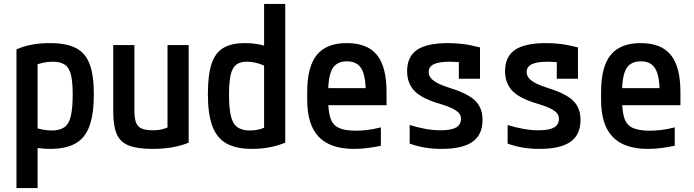

<svg xmlns="http://www.w3.org/2000/svg" viewBox="-20 -750 3540 980"><path d="M64 -498Q135 -530 235 -530Q318 -530 367 -505Q416 -480 437.5 -423Q459 -366 459 -270Q459 -169 437 -107.5Q415 -46 365.5 -18Q316 10 235 10Q203 10 172.5 5.5Q142 1 117 -6L145 -103Q174 -93 198 -88.5Q222 -84 244 -84Q285 -84 308.5 -100.5Q332 -117 341.5 -157.5Q351 -198 351 -268Q351 -333 342 -369Q333 -405 310.5 -420Q288 -435 249 -435Q225 -435 201 -430Q177 -425 147 -413L172 -471V210H64Z M759 10Q682 10 638 -7Q594 -24 576 -65.5Q558 -107 558 -180V-520H666V-186Q666 -147 674 -125Q682 -103 703 -94Q724 -85 761 -85Q782 -85 798 -88Q814 -91 832 -98Q850 -105 875 -118L835 -50V-520H943V-22Q867 10 759 10Z M1266 10Q1185 10 1135.5 -18Q1086 -46 1063.5 -107.5Q1041 -169 1041 -270Q1041 -366 1059.5 -423Q1078 -480 1119.5 -505Q1161 -530 1230 -530Q1272 -530 1310.5 -521.5Q1349 -513 1383 -495L1351 -404Q1318 -421 1292 -428Q1266 -435 1240 -435Q1206 -435 1186 -420Q1166 -405 1157.5 -368.5Q1149 -332 1149 -268Q1149 -198 1158.5 -158Q1168 -118 1191.5 -101Q1215 -84 1255 -84Q1313 -84 1352 -112L1328 -59V-730H1436V-22Q1404 -8 1360 1Q1316 10 1266 10Z M1787 10Q1666 10 1607 -51.5Q1548 -113 1548 -240V-280Q1548 -409 1597 -469.5Q1646 -530 1750 -530Q1855 -530 1904 -469.5Q1953 -409 1953 -280V-213H1601V-300H1868L1847 -271V-276Q1847 -363 1824.5 -400Q1802 -437 1751 -437Q1699 -437 1677 -400Q1655 -363 1655 -276V-245Q1655 -181 1667 -146Q1679 -111 1710 -97Q1741 -83 1796 -83Q1825 -83 1855 -86.5Q1885 -90 1924 -100V-6Q1892 1 1856.5 5.5Q1821 10 1787 10Z M2233 10Q2189 10 2149.5 3.5Q2110 -3 2071 -17V-112Q2113 -99 2152 -92Q2191 -85 2229 -85Q2283 -85 2308 -99.5Q2333 -114 2333 -144Q2333 -160 2322.5 -172.5Q2312 -185 2289 -196.5Q2266 -208 2229 -219Q2137 -245 2097.5 -284Q2058 -323 2058 -387Q2058 -461 2108.5 -495.5Q2159 -530 2267 -530Q2305 -530 2342 -525.5Q2379 -521 2430 -508V-348H2322V-488L2370 -426Q2336 -432 2315 -433.5Q2294 -435 2275 -435Q2220 -435 2194 -422Q2168 -409 2168 -382Q2168 -366 2179 -352Q2190 -338 2214 -325.5Q2238 -313 2279 -300Q2369 -272 2406 -235.5Q2443 -199 2443 -138Q2443 -62 2391.5 -26Q2340 10 2233 10Z M2733 10Q2689 10 2649.5 3.5Q2610 -3 2571 -17V-112Q2613 -99 2652 -92Q2691 -85 2729 -85Q2783 -85 2808 -99.5Q2833 -114 2833 -144Q2833 -160 2822.5 -172.5Q2812 -185 2789 -196.5Q2766 -208 2729 -219Q2637 -245 2597.5 -284Q2558 -323 2558 -387Q2558 -461 2608.5 -495.5Q2659 -530 2767 -530Q2805 -530 2842 -525.5Q2879 -521 2930 -508V-348H2822V-488L2870 -426Q2836 -432 2815 -433.5Q2794 -435 2775 -435Q2720 -435 2694 -422Q2668 -409 2668 -382Q2668 -366 2679 -352Q2690 -338 2714 -325.5Q2738 -313 2779 -300Q2869 -272 2906 -235.5Q2943 -199 2943 -138Q2943 -62 2891.5 -26Q2840 10 2733 10Z M3287 10Q3166 10 3107 -51.5Q3048 -113 3048 -240V-280Q3048 -409 3097 -469.5Q3146 -530 3250 -530Q3355 -530 3404 -469.5Q3453 -409 3453 -280V-213H3101V-300H3368L3347 -271V-276Q3347 -363 3324.5 -400Q3302 -437 3251 -437Q3199 -437 3177 -400Q3155 -363 3155 -276V-245Q3155 -181 3167 -146Q3179 -111 3210 -97Q3241 -83 3296 -83Q3325 -83 3355 -86.5Q3385 -90 3424 -100V-6Q3392 1 3356.5 5.5Q3321 10 3287 10Z"/></svg>

Font: M PLUS 1 Code Medium
Style: Regular
Weight: 500
Designer: Coji Morishita
Foundry: UNDERFOREST DESIGN
Version: Version 1.002